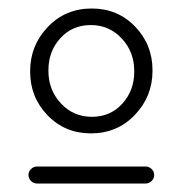

<svg xmlns="http://www.w3.org/2000/svg" viewBox="-20 -725 430 452"><path d="M194 -411Q133 -411 92 -453.5Q51 -496 51 -556V-558Q51 -618 92.5 -661.5Q134 -705 196 -705Q257 -705 298 -662.5Q339 -620 339 -560V-558Q339 -498 297.5 -454.5Q256 -411 194 -411ZM67 -293Q59 -293 53 -299Q47 -305 47 -313Q47 -321 53 -327Q59 -333 67 -333H323Q331 -333 337 -327Q343 -321 343 -313Q343 -305 337 -299Q331 -293 323 -293ZM196 -450Q240 -450 268 -481Q296 -512 296 -556V-558Q296 -603 266.5 -634.5Q237 -666 194 -666Q150 -666 122 -635Q94 -604 94 -560V-558Q94 -513 123.5 -481.5Q153 -450 196 -450Z"/></svg>

Font: Quicksand
Style: Regular
Weight: 400
Designer: Andrew Paglinawan
Foundry: Andrew Paglinawan
Version: 1.002